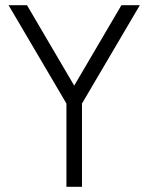

<svg xmlns="http://www.w3.org/2000/svg" viewBox="-20 -720 571 740"><path d="M13 -700 236 -321V0H296V-321L519 -700H448L266 -390L84 -700Z"/></svg>

Font: Unageo Variable
Style: Regular
Weight: 300
Designer: Richard Sepsi
Foundry: Richard Sepsi
Version: Version 2.200